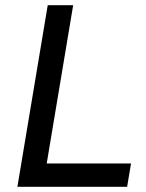

<svg xmlns="http://www.w3.org/2000/svg" viewBox="-20 -720 564 740"><path d="M47 0 164 -700H262L145 0ZM122 0 137 -90H485L470 0Z"/></svg>

Font: Figtree Light Medium
Style: Italic
Weight: 500
Italic angle: -9.5°
Version: Version 2.000